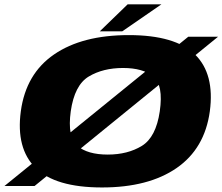

<svg xmlns="http://www.w3.org/2000/svg" viewBox="-58 -840 1004 867"><path d="M-38 0H98L926.5 -674H792ZM402.5 6.5Q612.5 6.5 739.5 -81.2Q866.5 -169 889.5 -337.5Q912 -506 822.8 -593.8Q733.5 -681.5 523.5 -681.5Q313.5 -681.5 186.2 -594.2Q59 -507 36 -337.5Q13.5 -170 102.5 -81.8Q191.5 6.5 402.5 6.5ZM428.5 -142Q337.5 -142 291.5 -181.2Q245.5 -220.5 261.5 -337.5Q278.5 -456 342.8 -494.5Q407 -533 497.5 -533Q587.5 -533 634 -494.5Q680.5 -456 663.5 -337.5Q646.5 -220.5 582.5 -181.2Q518.5 -142 428.5 -142ZM392.5 -698.5H494L671 -820.5H518.5Z"/></svg>

Font: Anybody Expanded ExtraBold
Style: Italic
Weight: 800
Width: 7
Italic angle: -10°
Version: Version 1.113;gftools[0.9.25]